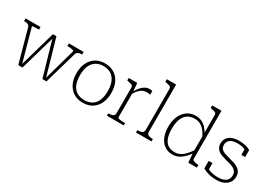

<svg xmlns="http://www.w3.org/2000/svg" viewBox="1 -1555 3285 2364"><g transform="rotate(30 1643.0 -373.5)"><path d="M433 -506 420 -509 569 6H627L758 -452Q763 -471 774 -481Q785 -491 801.5 -495.5Q818 -500 838 -500H842V-537H632V-500H637Q662 -500 682 -497.5Q702 -495 714 -491Q726 -487 726 -481L595 -12L607 -8L455 -537H405L255 -13L266 -9L133 -491Q133 -495 145.5 -496.5Q158 -498 178.5 -499Q199 -500 224 -500H229V-537H16V-500H20Q40 -500 56 -496.5Q72 -493 83 -484Q94 -475 98 -457L226 6H286Z M1390 -268Q1390 -182 1359.5 -119.5Q1329 -57 1274 -23Q1219 11 1143 11Q1068 11 1012.5 -23Q957 -57 926.5 -119.5Q896 -182 896 -268Q896 -332 913.5 -383.5Q931 -435 963.5 -471.5Q996 -508 1041.5 -527.5Q1087 -547 1143 -547Q1200 -547 1245.5 -527.5Q1291 -508 1323.5 -471.5Q1356 -435 1373 -383.5Q1390 -332 1390 -268ZM946 -268Q946 -189 968.5 -135.5Q991 -82 1035 -54.5Q1079 -27 1143 -27Q1208 -27 1252 -54Q1296 -81 1318.5 -135Q1341 -189 1341 -268Q1341 -344 1318.5 -397.5Q1296 -451 1252 -480Q1208 -509 1143 -509Q1079 -509 1035 -480Q991 -451 968.5 -397.5Q946 -344 946 -268Z M1815 -543V-491Q1806 -493 1797.5 -494Q1789 -495 1780.5 -495.5Q1772 -496 1765 -496Q1739 -496 1717.5 -488Q1696 -480 1677.5 -465Q1659 -450 1642 -428Q1625 -406 1609 -378L1608 -414Q1634 -459 1659.5 -488.5Q1685 -518 1714 -533Q1743 -548 1776 -548Q1788 -548 1799.5 -546.5Q1811 -545 1815 -543ZM1483 0V-34H1486Q1525 -34 1547.5 -45Q1570 -56 1570 -90V-454Q1570 -469 1561.5 -476.5Q1553 -484 1536 -489Q1519 -494 1493 -499L1483 -501V-537H1604L1615 -415L1616 -416V-56Q1616 -47 1629 -42Q1642 -37 1662 -35.5Q1682 -34 1702 -34H1721V0Z M2029 -758V-90Q2029 -56 2051.5 -45Q2074 -34 2113 -34H2116V0H1896V-34H1899Q1938 -34 1961 -45Q1984 -56 1984 -90V-675Q1984 -689 1975 -697Q1966 -705 1949 -710Q1932 -715 1906 -720L1896 -722V-758Z M2674 -78Q2674 -56 2696.5 -49Q2719 -42 2756 -38L2761 -37V0H2640L2628 -137V-140V-675Q2628 -690 2619.5 -697.5Q2611 -705 2594 -709.5Q2577 -714 2551 -720L2542 -722V-758H2674ZM2435 -547Q2479 -547 2516 -530.5Q2553 -514 2583 -482.5Q2613 -451 2637 -405L2632 -358Q2611 -404 2583.5 -438Q2556 -472 2520.5 -490.5Q2485 -509 2440 -509Q2395 -509 2360 -493Q2325 -477 2301.5 -445.5Q2278 -414 2266 -368Q2254 -322 2254 -264Q2254 -208 2264 -164Q2274 -120 2295 -89.5Q2316 -59 2349 -43Q2382 -27 2427 -27Q2469 -27 2504.5 -45.5Q2540 -64 2571 -97Q2602 -130 2632 -175L2636 -132Q2604 -87 2570 -55Q2536 -23 2499.5 -6Q2463 11 2420 11Q2350 11 2302 -23.5Q2254 -58 2229 -119.5Q2204 -181 2204 -264Q2204 -348 2232.5 -411.5Q2261 -475 2312.5 -511Q2364 -547 2435 -547Z M3192 -138Q3192 -169 3179 -189Q3166 -209 3143.5 -222Q3121 -235 3093 -243.5Q3065 -252 3035 -259Q3003 -268 2972.5 -277.5Q2942 -287 2917.5 -302.5Q2893 -318 2878.5 -343.5Q2864 -369 2864 -408Q2864 -450 2886 -481.5Q2908 -513 2949.5 -530Q2991 -547 3047 -547Q3089 -547 3120.5 -541Q3152 -535 3174.5 -526.5Q3197 -518 3211 -510V-410H3157V-502Q3161 -499 3164.5 -496.5Q3168 -494 3171 -490.5Q3174 -487 3176.5 -482.5Q3179 -478 3181 -473Q3167 -485 3147 -493Q3127 -501 3102 -505.5Q3077 -510 3047 -510Q2977 -510 2943 -483Q2909 -456 2909 -412Q2909 -382 2921 -363Q2933 -344 2954.5 -333Q2976 -322 3004 -314.5Q3032 -307 3063 -298Q3094 -290 3125.5 -279.5Q3157 -269 3182 -252.5Q3207 -236 3222.5 -209.5Q3238 -183 3238 -143Q3238 -100 3215.5 -65Q3193 -30 3149 -9.5Q3105 11 3041 11Q3001 11 2964.5 4.5Q2928 -2 2898 -13.5Q2868 -25 2846 -38V-145H2900V-26Q2893 -31 2888 -36.5Q2883 -42 2880.5 -48Q2878 -54 2877 -59.5Q2876 -65 2876 -69Q2896 -57 2921 -47Q2946 -37 2976.5 -31.5Q3007 -26 3042 -26Q3091 -26 3124.5 -39Q3158 -52 3175 -77.5Q3192 -103 3192 -138Z"/></g></svg>

Font: Roboto Serif Thin
Style: Regular
Weight: 250
Designer: Greg Gazdowicz
Foundry: Commercial Type
Version: Version 1.004